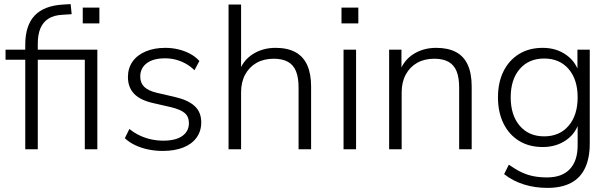

<svg xmlns="http://www.w3.org/2000/svg" viewBox="-20 -727 2973 935"><path d="M103 0V-436H7V-485H119L103 -469V-509Q103 -603 149 -651.5Q195 -700 290 -705L324 -707L329 -658L284 -655Q243 -653 216.5 -636.5Q190 -620 177 -589.5Q164 -559 164 -514V-474V-485H454V0H393V-436H164V0ZM383 -613V-690H464V-613Z M773 8Q737 8 702.5 1Q668 -6 638.5 -20Q609 -34 588 -54L610 -99Q635 -79 662 -66.5Q689 -54 717.5 -48Q746 -42 775 -42Q836 -42 868 -65Q900 -88 900 -127Q900 -159 879.5 -176.5Q859 -194 813 -205L726 -225Q663 -239 633 -270.5Q603 -302 603 -352Q603 -395 625.5 -427Q648 -459 689.5 -476.5Q731 -494 785 -494Q818 -494 849 -486.5Q880 -479 906 -465Q932 -451 951 -430L927 -385Q908 -404 884.5 -417Q861 -430 836 -436.5Q811 -443 784 -443Q726 -443 694.5 -419Q663 -395 663 -354Q663 -323 682.5 -304Q702 -285 744 -275L831 -255Q896 -240 928 -210.5Q960 -181 960 -131Q960 -88 937 -56.5Q914 -25 872 -8.5Q830 8 773 8Z M1093 0V-705H1154V-372H1142Q1162 -432 1210.5 -463Q1259 -494 1322 -494Q1380 -494 1418.5 -473Q1457 -452 1476 -410Q1495 -368 1495 -306V0H1434V-301Q1434 -349 1421.5 -380Q1409 -411 1382 -426Q1355 -441 1313 -441Q1265 -441 1229.5 -421Q1194 -401 1174 -364Q1154 -327 1154 -277V0Z M1643 -613V-690H1725V-613ZM1653 0V-485H1714V0Z M1875 0V-485H1935V-372H1924Q1944 -432 1992.5 -463Q2041 -494 2104 -494Q2162 -494 2200.5 -473.5Q2239 -453 2258 -411Q2277 -369 2277 -306V0H2216V-301Q2216 -349 2203.5 -380Q2191 -411 2164 -426Q2137 -441 2095 -441Q2047 -441 2011.5 -421Q1976 -401 1956 -364Q1936 -327 1936 -277V0Z M2646 188Q2584 188 2530.5 171Q2477 154 2435 121L2458 75Q2489 97 2518 111Q2547 125 2577.5 131Q2608 137 2644 137Q2717 137 2755 96.5Q2793 56 2793 -19V-143H2803Q2788 -81 2739 -46Q2690 -11 2623 -11Q2556 -11 2507 -41.5Q2458 -72 2431.5 -126.5Q2405 -181 2405 -253Q2405 -325 2431.5 -379Q2458 -433 2507 -463.5Q2556 -494 2623 -494Q2690 -494 2739 -458.5Q2788 -423 2802 -363H2792V-485H2852V-28Q2852 43 2829 91.5Q2806 140 2760 164Q2714 188 2646 188ZM2630 -63Q2705 -63 2749 -114.5Q2793 -166 2793 -253Q2793 -340 2749 -391Q2705 -442 2630 -442Q2555 -442 2511 -391Q2467 -340 2467 -253Q2467 -166 2511 -114.5Q2555 -63 2630 -63Z"/></svg>

Font: Nunito Sans 12pt Light
Style: Regular
Weight: 300
Designer: Vernon Adams
Foundry: Vernon Adams
Version: Version 3.101;gftools[0.9.27]